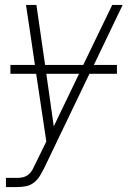

<svg xmlns="http://www.w3.org/2000/svg" viewBox="-20 -540 540 775"><path d="M4 215V178H51Q63 178 74.5 175Q86 172 95.5 164Q105 156 111 145Q117 134 122 123L123 121L167 31L126 -242H22V-278H121Q112 -339 103 -399.5Q94 -460 85 -520H127L162 -278H316L433 -520H475L359 -278H452V-242H341L159 137Q151 153 141.5 169Q132 185 117.5 196.5Q103 208 85.5 211.5Q68 215 51 215ZM197 -30 299 -242H167Z"/></svg>

Font: Iosevka SS18 Extralight
Style: Italic
Weight: 200
Italic angle: -9°
Monospace: yes
Designer: Belleve Invis
Foundry: Belleve Invis
Version: Version 25.1.1; ttfautohint (v1.8.4)